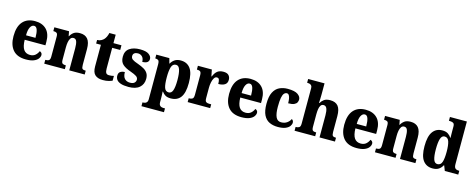

<svg xmlns="http://www.w3.org/2000/svg" viewBox="-39 -1630 6744 2727"><g transform="rotate(15 3333.5 -267.0)"><path d="M294 10Q167 10 104 -62.5Q41 -135 41 -265Q41 -406 104 -478Q167 -550 283 -550Q390 -550 451.5 -488.5Q513 -427 513 -308V-256H208Q210 -158 241.5 -112.5Q273 -67 335 -67Q383 -67 412.5 -92.5Q442 -118 457 -155Q473 -150 483.5 -138Q494 -126 494 -108Q494 -81 474 -53.5Q454 -26 410 -8Q366 10 294 10ZM349 -322Q349 -398 334.5 -440Q320 -482 287 -482Q253 -482 231.5 -441Q210 -400 210 -322Z M564 0V-56H569Q601 -56 618 -68Q635 -80 635 -124V-416Q635 -457 619.5 -468.5Q604 -480 573 -480H569V-536H785L798 -467H802Q822 -504 854 -527Q886 -550 944 -550Q1019 -550 1058 -504Q1097 -458 1097 -357V-126Q1097 -80 1110 -68Q1123 -56 1155 -56H1159V0H932V-325Q932 -389 919.5 -424.5Q907 -460 872 -460Q845 -460 829.5 -438.5Q814 -417 807.5 -381.5Q801 -346 801 -306V-121Q801 -79 816.5 -67.5Q832 -56 863 -56H867V0Z M1425 10Q1353 10 1312.5 -25.5Q1272 -61 1272 -149V-467H1202V-519Q1238 -520 1263.5 -534.5Q1289 -549 1302 -565Q1315 -580 1326.5 -603.5Q1338 -627 1345 -660H1438V-536H1556V-467H1438V-163Q1438 -119 1450 -99Q1462 -79 1495 -79Q1533 -79 1565 -88V-18Q1549 -10 1513 0Q1477 10 1425 10Z M1805 10Q1732 10 1689 -5Q1646 -20 1628 -46Q1610 -72 1610 -105Q1610 -147 1637 -164Q1664 -181 1701 -181Q1701 -116 1730 -85Q1759 -54 1808 -54Q1854 -54 1874 -73.5Q1894 -93 1894 -120Q1894 -150 1867 -168.5Q1840 -187 1781 -208Q1698 -236 1657 -274Q1616 -312 1616 -385Q1616 -469 1674 -509Q1732 -549 1827 -549Q1919 -549 1958.5 -519Q1998 -489 1998 -453Q1998 -385 1902 -385Q1902 -434 1876.5 -460Q1851 -486 1813 -486Q1781 -486 1761.5 -471.5Q1742 -457 1742 -429Q1742 -398 1766 -380Q1790 -362 1855 -340Q1905 -322 1941.5 -301Q1978 -280 1998.5 -248Q2019 -216 2019 -166Q2019 -86 1964.5 -38Q1910 10 1805 10Z M2054 226V170H2067Q2077 170 2091.5 165.5Q2106 161 2117.5 147.5Q2129 134 2129 107V-409Q2129 -456 2113.5 -468Q2098 -480 2074 -480H2068V-536H2260L2280 -462H2284Q2304 -499 2338.5 -522.5Q2373 -546 2427 -546Q2520 -546 2569.5 -478.5Q2619 -411 2619 -265Q2619 -120 2570 -54Q2521 12 2425 12Q2377 12 2347 -5Q2317 -22 2296 -53H2291Q2293 -28 2294 0Q2295 28 2295 58V105Q2295 133 2306 147Q2317 161 2331.5 165.5Q2346 170 2356 170H2385V226ZM2376 -63Q2417 -63 2434.5 -112.5Q2452 -162 2452 -264Q2452 -362 2435 -415.5Q2418 -469 2378 -469Q2329 -469 2312 -415.5Q2295 -362 2295 -266Q2295 -162 2311.5 -112.5Q2328 -63 2376 -63Z M2673 0V-56H2677Q2709 -56 2727.5 -68.5Q2746 -81 2746 -128V-412Q2746 -456 2730 -468Q2714 -480 2684 -480H2680V-536H2885L2904 -440H2909Q2932 -496 2965 -522Q2998 -548 3054 -548Q3108 -548 3132 -522Q3156 -496 3156 -456Q3156 -406 3121 -383.5Q3086 -361 3026 -361Q3026 -403 3018 -424.5Q3010 -446 2984 -446Q2960 -446 2944 -420Q2928 -394 2920 -355Q2912 -316 2912 -276V-123Q2912 -79 2928.5 -67.5Q2945 -56 2972 -56H3004V0Z M3464 10Q3337 10 3274 -62.5Q3211 -135 3211 -265Q3211 -406 3274 -478Q3337 -550 3453 -550Q3560 -550 3621.5 -488.5Q3683 -427 3683 -308V-256H3378Q3380 -158 3411.5 -112.5Q3443 -67 3505 -67Q3553 -67 3582.5 -92.5Q3612 -118 3627 -155Q3643 -150 3653.5 -138Q3664 -126 3664 -108Q3664 -81 3644 -53.5Q3624 -26 3580 -8Q3536 10 3464 10ZM3519 -322Q3519 -398 3504.5 -440Q3490 -482 3457 -482Q3423 -482 3401.5 -441Q3380 -400 3380 -322Z M4000 10Q3928 10 3874 -16Q3820 -42 3790 -102.5Q3760 -163 3760 -266Q3760 -375 3791.5 -436.5Q3823 -498 3877 -524Q3931 -550 3998 -550Q4103 -550 4148 -518Q4193 -486 4193 -444Q4193 -423 4183 -402Q4173 -381 4143.5 -367Q4114 -353 4056 -353Q4056 -389 4051 -419Q4046 -449 4034.5 -467.5Q4023 -486 4003 -486Q3980 -486 3962.5 -466.5Q3945 -447 3936 -399.5Q3927 -352 3927 -267Q3927 -167 3950.5 -116.5Q3974 -66 4028 -66Q4078 -66 4113 -90.5Q4148 -115 4164 -150Q4178 -143 4184.5 -130.5Q4191 -118 4191 -104Q4191 -78 4172.5 -52Q4154 -26 4112 -8Q4070 10 4000 10Z M4245 0V-56H4250Q4278 -56 4297 -68Q4316 -80 4316 -124V-645Q4316 -671 4304.5 -683.5Q4293 -696 4278.5 -700Q4264 -704 4254 -704H4241V-760H4482V-599Q4482 -562 4480.5 -527Q4479 -492 4478 -472H4485Q4502 -503 4533.5 -526.5Q4565 -550 4624 -550Q4702 -550 4740 -504Q4778 -458 4778 -357V-126Q4778 -80 4791.5 -68Q4805 -56 4836 -56H4839V0H4612V-325Q4612 -389 4598 -424Q4584 -459 4550 -459Q4522 -459 4507.5 -437Q4493 -415 4488 -380Q4483 -345 4483 -306V-121Q4483 -79 4498 -67.5Q4513 -56 4544 -56H4548V0Z M5157 10Q5030 10 4967 -62.5Q4904 -135 4904 -265Q4904 -406 4967 -478Q5030 -550 5146 -550Q5253 -550 5314.5 -488.5Q5376 -427 5376 -308V-256H5071Q5073 -158 5104.5 -112.5Q5136 -67 5198 -67Q5246 -67 5275.5 -92.5Q5305 -118 5320 -155Q5336 -150 5346.5 -138Q5357 -126 5357 -108Q5357 -81 5337 -53.5Q5317 -26 5273 -8Q5229 10 5157 10ZM5212 -322Q5212 -398 5197.5 -440Q5183 -482 5150 -482Q5116 -482 5094.5 -441Q5073 -400 5073 -322Z M5427 0V-56H5432Q5464 -56 5481 -68Q5498 -80 5498 -124V-416Q5498 -457 5482.5 -468.5Q5467 -480 5436 -480H5432V-536H5648L5661 -467H5665Q5685 -504 5717 -527Q5749 -550 5807 -550Q5882 -550 5921 -504Q5960 -458 5960 -357V-126Q5960 -80 5973 -68Q5986 -56 6018 -56H6022V0H5795V-325Q5795 -389 5782.5 -424.5Q5770 -460 5735 -460Q5708 -460 5692.5 -438.5Q5677 -417 5670.5 -381.5Q5664 -346 5664 -306V-121Q5664 -79 5679.5 -67.5Q5695 -56 5726 -56H5730V0Z M6275 10Q6184 10 6134 -56.5Q6084 -123 6084 -267Q6084 -412 6133.5 -480Q6183 -548 6273 -548Q6325 -548 6356 -527.5Q6387 -507 6407 -476H6411Q6410 -498 6409.5 -528.5Q6409 -559 6409 -588V-643Q6409 -684 6387 -694Q6365 -704 6334 -704H6326V-760H6575V-134Q6575 -88 6592.5 -72Q6610 -56 6644 -56H6652V0H6454L6425 -75H6420Q6399 -35 6364.5 -12.5Q6330 10 6275 10ZM6326 -67Q6374 -67 6391.5 -117.5Q6409 -168 6409 -269Q6409 -367 6391.5 -420Q6374 -473 6326 -473Q6285 -473 6268 -420Q6251 -367 6251 -268Q6251 -167 6268 -117Q6285 -67 6326 -67Z"/></g></svg>

Font: Noto Serif Ethiopic SemiCondensed ExtraBold
Style: Regular
Weight: 800
Width: 4
Designer: Monotype Design Team
Foundry: Monotype Imaging Inc.
Version: Version 2.102; ttfautohint (v1.8.4.7-5d5b)